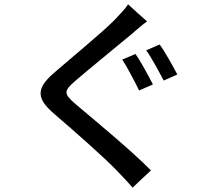

<svg xmlns="http://www.w3.org/2000/svg" viewBox="-20 -814 980 889"><path d="M650 -494C635 -520 620 -547 607 -564L546 -538C558 -520 573 -494 587 -467C601 -441 615 -415 624 -395L688 -423C679 -441 665 -467 650 -494ZM762 -540C747 -566 732 -591 719 -608L657 -581C670 -563 685 -538 699 -513C713 -487 728 -461 738 -441L801 -469C791 -488 777 -514 762 -540ZM636 15 679 -25C581 -124 410 -264 331 -331C274 -380 274 -392 328 -439C395 -497 525 -602 588 -655C606 -671 636 -697 661 -715L617 -754L573 -794C561 -774 533 -746 511 -722C447 -658 311 -547 240 -485C150 -410 141 -363 232 -286C319 -211 460 -88 522 -23C546 2 572 29 594 55Z"/></svg>

Font: GenSekiGothic2 TW M
Style: Regular
Weight: 500
Version: Version 2.100;PS 2.1;hotconv 16.6.51;makeotf.lib2.5.65220 DE